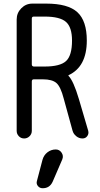

<svg xmlns="http://www.w3.org/2000/svg" viewBox="-20 -750 540 1040"><path d="M210 116.2Q216.8 90.8 236.8 75.2Q256.8 59.6 282.2 59.6Q301.8 59.6 313.5 76.7Q325.2 93.8 317.4 113.3L265.6 233.4Q249 270.5 210 269.5Q195.3 269.5 185.5 257.8Q175.8 246.1 179.7 231.4ZM152.3 -649.4V-401.4Q152.3 -390.6 163.1 -389.6H221.7Q305.7 -389.6 337.9 -419.4Q370.1 -449.2 370.1 -530.3Q370.1 -602.5 337.4 -631.3Q304.7 -660.2 221.7 -660.2H163.1Q152.3 -660.2 152.3 -649.4ZM70.3 -41V-644.5Q70.3 -679.7 95.2 -705.1Q120.1 -730.5 155.3 -730.5H230.5Q348.6 -730.5 399.4 -683.6Q450.2 -636.7 450.2 -530.3Q450.2 -388.7 351.6 -342.8Q350.6 -342.8 350.6 -340.8V-339.8Q377.9 -312.5 407.2 -213.9L458 -41Q461.9 -25.4 452.6 -12.7Q443.4 0 426.8 0Q408.2 0 393.1 -12.2Q377.9 -24.4 373 -42L325.2 -215.8Q308.6 -280.3 285.6 -300.3Q262.7 -320.3 211.9 -320.3H163.1Q152.3 -320.3 152.3 -308.6V-41Q152.3 -24.4 140.1 -12.2Q127.9 0 110.8 0Q93.8 0 82 -12.2Q70.3 -24.4 70.3 -41Z"/></svg>

Font: Rounded-X Mgen+ 2m regular
Style: Regular
Weight: 400
Designer: [Source Han Sans]
Ryoko NISHIZUKA  (kana & ideographs); Paul D. Hunt (Latin, Greek & Cyrillic); Wenlong ZHANG  (bopomofo
Version: Version 1.059.20150602